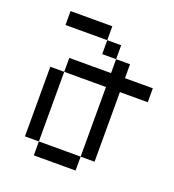

<svg xmlns="http://www.w3.org/2000/svg" viewBox="-117 -717 735 810"><g transform="rotate(20 250.0 -312.5)"><path d="M500 -375V-437.5H375V-500H312.5V-437.5H125V-375H62.5V-62.5H125V0H312.5V-62.5H125V-375H312.5V-62.5H375V-375ZM312.5 -500V-562.5H250V-500ZM250 -562.5V-625H62.5V-562.5Z"/></g></svg>

Font: Unifont
Style: Regular
Weight: 500
Version: Version 15.1.04